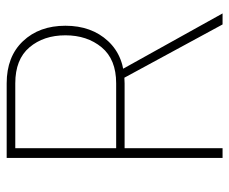

<svg xmlns="http://www.w3.org/2000/svg" viewBox="-76 -614 690 578"><g transform="rotate(-90 269.0 -325.0)"><path d="M343.8 -312.5H314.9L484.4 0H517.6ZM111.8 0V-294.9H307.1Q388.2 -294.9 434.3 -344.7Q480.5 -394.5 480.5 -473.1Q480.5 -551.8 434.1 -600.8Q387.7 -649.9 307.1 -649.9H82.5V0ZM111.8 -624H307.1Q379.4 -624 415.5 -581.3Q451.7 -538.6 451.7 -473.1Q451.7 -407.7 415.5 -364Q379.4 -320.3 307.1 -320.3H111.8Z"/></g></svg>

Font: Estedad-FD VF
Style: Regular
Weight: 100
Designer: Amin Abedi
Version: Version 7.3